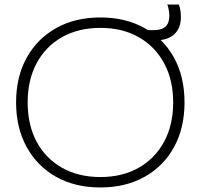

<svg xmlns="http://www.w3.org/2000/svg" viewBox="-20 -817 899 847"><path d="M423 10Q311 10 227.5 -37Q144 -84 97.5 -168.5Q51 -253 51 -365Q51 -478 97.5 -562Q144 -646 227.5 -693Q311 -740 423 -740Q534 -740 618 -693Q702 -646 748 -562Q794 -478 794 -365Q794 -253 748 -168.5Q702 -84 618 -37Q534 10 423 10ZM423 -36Q520 -36 592 -77Q664 -118 704 -192Q744 -266 744 -365Q744 -464 704 -538Q664 -612 592 -653Q520 -694 423 -694Q326 -694 253.5 -653Q181 -612 141.5 -538Q102 -464 102 -365Q102 -266 141.5 -192Q181 -118 253.5 -77Q326 -36 423 -36ZM628 -639 630 -684H659Q693 -684 710 -699.5Q727 -715 727 -747Q727 -759 724.5 -773.5Q722 -788 718 -797H769Q774 -784 776 -770Q778 -756 778 -742Q778 -693 749 -666Q720 -639 665 -639Z"/></svg>

Font: M PLUS 1 Light
Style: Regular
Weight: 300
Designer: Coji Morishita
Foundry: UNDERFOREST DESIGN
Version: Version 1.001